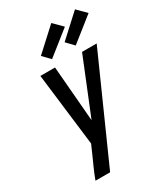

<svg xmlns="http://www.w3.org/2000/svg" viewBox="-236 -1089 1040 1193"><g transform="rotate(-30 284.0 -493.0)"><path d="M84 0Q98 -38 114.5 -75.5Q131 -113 148 -150L176 -214L113 -735H218L251 -338L412 -735H517L189 0ZM398 -789 348 -841 506 -986 568 -924ZM228 -789 178 -841 336 -986 398 -924Z"/></g></svg>

Font: Iosevka Semibold Oblique
Style: Regular
Weight: 600
Italic angle: -9°
Monospace: yes
Designer: Belleve Invis
Foundry: Belleve Invis
Version: Version 32.5.0; ttfautohint (v1.8.4)